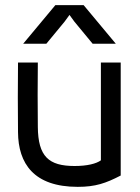

<svg xmlns="http://www.w3.org/2000/svg" viewBox="-20 -713 543 746"><path d="M372 -470V-90C354 -77 319 -68 270 -68C169 -68 128 -105 127 -220C126 -305 126 -385 127 -470H50C49 -375 49 -294 50 -199C51 -78 111 13 282 13C351 13 391 -1 449 -31V-470ZM70 -543H160L231 -629L250 -655L269 -629L340 -543H430L305 -693H195Z"/></svg>

Font: Kreadon Medium
Style: Regular
Weight: 500
Designer: kohakuno
Foundry: StudioGnu
Version: Version 1.000;Glyphs 3.1.2 (3151)